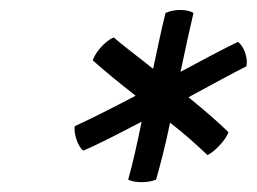

<svg xmlns="http://www.w3.org/2000/svg" viewBox="-20 -657 515 385"><path d="M130 -404C127 -389 137 -362 147 -355C176 -367 218 -389 264 -413C255 -369 246 -328 237 -297C248 -290 279 -290 293 -297C301 -325 312 -366 321 -411C351 -388 376 -365 396 -346C411 -353 434 -378 438 -392C419 -411 391 -435 358 -462C404 -487 446 -510 474 -524C478 -540 469 -565 457 -573C426 -558 385 -536 342 -513C352 -560 361 -602 368 -631C356 -639 328 -639 312 -631C304 -600 296 -561 287 -519C256 -544 226 -566 208 -582C191 -575 171 -552 166 -536C188 -516 219 -491 252 -465C206 -441 163 -419 130 -404Z"/></svg>

Font: Comica
Style: RgIta
Weight: 400
Designer: Jasper
Foundry: KineticPlasma Fonts/Cannot Into Space Fonts
Version: Version 0.89